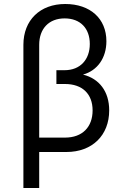

<svg xmlns="http://www.w3.org/2000/svg" viewBox="-20 -760 640 960"><path d="M176 180V0H312C442 0 526 -84 526 -208C526 -303 476 -367 395 -387C467 -407 512 -470 512 -554C512 -667 431 -740 306 -740C180 -740 97 -659 97 -536V180ZM176 -536C176 -617 225 -668 303 -668C382 -668 429 -618 429 -540C429 -463 382 -409 303 -409H262V-340H305C392 -340 443 -290 443 -208C443 -125 392 -72 305 -72H176Z"/></svg>

Font: Tekne LDO Light
Style: Regular
Weight: 300
Monospace: yes
Designer: Alessio Laiso, Mario Rullo, Paolo Rosset
Foundry: Alessio Laiso
Version: Version 1.000;hotconv 1.0.109;makeotfexe 2.5.65596